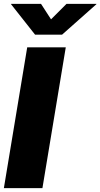

<svg xmlns="http://www.w3.org/2000/svg" viewBox="-20 -972 518 992"><path d="M319.8 -727.5 199.2 0H0L120.6 -727.5ZM191.9 -952.1 243.7 -872.1 323.7 -952.1H478V-950.2L300.8 -793H161.1L37.1 -950.2L37.6 -952.1Z"/></svg>

Font: Inter 20pt Black
Style: Italic
Weight: 900
Italic angle: -9.3988°
Version: Version 4.001;git-66647c0bb